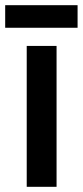

<svg xmlns="http://www.w3.org/2000/svg" viewBox="-35 -786 319 740"><path d="M264 -766H-15V-679H264ZM183 -66V-609H68V-66Z"/></svg>

Font: Noto Sans Malayalam UI Condensed SemiBold
Style: Regular
Weight: 600
Width: 3
Designer: Jelle Bosma - Monotype Design Team
Foundry: Monotype Imaging Inc.
Version: Version 2.104